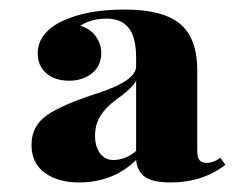

<svg xmlns="http://www.w3.org/2000/svg" viewBox="-20 -742 522 402"><path d="M393 -595V-427Q393 -413 397.5 -407Q402 -401 412 -401Q428 -401 441 -412L452 -397Q404 -360 338 -360Q299 -360 283 -372Q267 -384 265 -407Q217 -360 145 -360Q102 -360 74 -380Q46 -400 46 -439Q46 -478 78 -500.5Q110 -523 185 -547Q265 -573 265 -603V-621Q265 -664 249.5 -683.5Q234 -703 203 -703Q171 -703 148 -688Q169 -682 180.5 -666Q192 -650 192 -631Q192 -604 172.5 -588.5Q153 -573 125 -573Q95 -573 77 -588.5Q59 -604 59 -630Q59 -653 73.5 -670.5Q88 -688 113 -699Q163 -722 241 -722Q321 -722 357 -692Q393 -662 393 -595ZM224 -534Q201 -517 190 -499Q179 -481 179 -458Q179 -435 189.5 -421Q200 -407 217 -407Q243 -407 265 -426V-573Q258 -558 224 -534Z"/></svg>

Font: Playfair Display SC
Style: Bold
Weight: 700
Designer: Claus Eggers Sørensen
Foundry: Claus Eggers Sørensen
Version: Version 1.200; ttfautohint (v1.6)